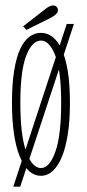

<svg xmlns="http://www.w3.org/2000/svg" viewBox="-20 -650 328 722"><path d="M30 52 231 -560H258L56 52ZM134 11Q108.5 11 88.2 -8Q68 -27 53.8 -62.8Q39.5 -98.5 32.2 -149.2Q25 -200 25 -263.5Q25 -333 33 -383Q41 -433 55.5 -464.8Q70 -496.5 90 -511.5Q110 -526.5 134 -526.5Q157.5 -526.5 177.2 -511.5Q197 -496.5 211.8 -464.8Q226.5 -433 234.8 -383Q243 -333 243 -263.5Q243 -200 235.5 -149.2Q228 -98.5 213.8 -62.8Q199.5 -27 179.2 -8Q159 11 134 11ZM134 -18Q166 -18 188 -79Q210 -140 210 -263.5Q210 -384.5 188 -441Q166 -497.5 134 -497.5Q101 -497.5 78.8 -441Q56.5 -384.5 56.5 -263.5Q56.5 -140 78.8 -79Q101 -18 134 -18ZM79 -537.5 67 -551 150 -615.5Q157 -621.5 165 -625.5Q173 -629.5 180 -629.5Q185 -629.5 189.2 -627.2Q193.5 -625 196 -620Q198 -616.5 198 -612Q198 -602.5 188.2 -594.5Q178.5 -586.5 167 -581Z"/></svg>

Font: Imbue Thin
Style: Regular
Weight: 100
Designer: Tyler Finck
Foundry: Etcetera Type Company
Version: Version 1.102